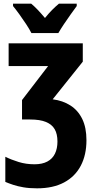

<svg xmlns="http://www.w3.org/2000/svg" viewBox="-20 -786 523 1046"><path d="M431 -550V-450L267 -245Q322 -238 363.5 -211.5Q405 -185 428 -138Q451 -91 451 -22Q451 58 420 117Q389 176 329 208Q269 240 182 240Q140 240 108 234.5Q76 229 52 221Q28 213 9 205V68Q41 84 81.5 96.5Q122 109 168 109Q210 109 238 94Q266 79 279.5 51Q293 23 293 -15Q293 -56 278 -82Q263 -108 230.5 -121.5Q198 -135 144 -135H100V-241L242 -426H27V-550ZM398 -753Q384 -734 365 -707.5Q346 -681 328 -654Q310 -627 298 -606H151Q141 -626 123 -653.5Q105 -681 85.5 -708Q66 -735 51 -753V-766H150Q168 -751 186 -732Q204 -713 225 -688Q246 -714 264.5 -732.5Q283 -751 301 -766H398Z"/></svg>

Font: Noto Sans Display Condensed ExtraBold
Style: Regular
Weight: 800
Width: 3
Designer: Monotype Design Team
Foundry: Monotype Imaging Inc.
Version: Version 2.003